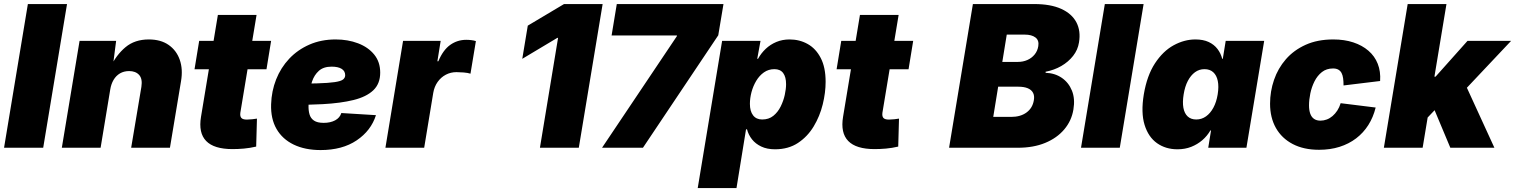

<svg xmlns="http://www.w3.org/2000/svg" viewBox="-20 -748 7670 972"><path d="M319.3 -727.5 198.7 0H0.5L121.1 -727.5Z M538.1 -294.9 489.3 0H293L382.8 -541H567.9L549.8 -400.9L538.6 -407.2Q568.4 -469.7 615.2 -509Q662.1 -548.3 733.4 -548.3Q793.9 -548.3 833.7 -520.5Q873.5 -492.7 890.1 -445.1Q906.7 -397.5 896.5 -337.4L840.3 0H644L695.8 -308.6Q702.1 -349.1 684.3 -368.7Q666.5 -388.2 633.8 -388.2Q607.4 -388.2 587.4 -376.5Q567.4 -364.7 554.9 -343.5Q542.5 -322.3 538.1 -294.9Z M1352.5 -541 1329.1 -397.5H964.8L988.3 -541ZM1083 -672.4H1278.8L1196.8 -177.7Q1194.3 -159.7 1201.7 -151.1Q1209 -142.6 1230 -142.6Q1239.3 -142.6 1256.8 -144.3Q1274.4 -146 1280.8 -147.5L1276.9 -5.9Q1245.1 1.5 1214.8 4.2Q1184.6 6.8 1157.2 6.8Q1063.5 6.8 1023.7 -34.2Q983.9 -75.2 997.6 -156.7Z M1603 11.7Q1524.4 11.7 1467 -15.9Q1409.7 -43.5 1379.9 -95.2Q1350.1 -147 1352.5 -220.2Q1354.5 -286.6 1377.9 -345.9Q1401.4 -405.3 1444.1 -450.7Q1486.8 -496.1 1546.4 -522.2Q1606 -548.3 1679.2 -548.3Q1741.2 -548.3 1792.5 -528.8Q1843.8 -509.3 1874.3 -471.9Q1904.8 -434.6 1904.8 -380.4Q1904.8 -324.2 1869.9 -291Q1835 -257.8 1769.8 -241.7Q1704.6 -225.6 1613.5 -220.7Q1522.5 -215.8 1409.7 -215.8L1427.7 -324.2Q1524.9 -324.2 1584.2 -325.9Q1643.6 -327.6 1674.6 -332.3Q1705.6 -336.9 1716.6 -345.5Q1727.5 -354 1727.5 -367.2Q1727.5 -388.2 1709.7 -399.4Q1691.9 -410.6 1658.7 -410.6Q1617.7 -410.6 1594.2 -389.4Q1570.8 -368.2 1560.1 -336.4Q1549.3 -304.7 1545.9 -271.7Q1542.5 -238.8 1542 -215.3Q1541 -189.5 1546.9 -169.2Q1552.7 -148.9 1569.6 -137.5Q1586.4 -126 1618.7 -126Q1652.8 -126 1676.8 -138.9Q1700.7 -151.9 1708 -175.8L1883.3 -165Q1858.4 -86.4 1785.6 -37.4Q1712.9 11.7 1603 11.7Z M1931.2 0 2020.5 -541H2210.9L2194.3 -438H2199.2Q2223.1 -495.1 2259.3 -520.8Q2295.4 -546.4 2340.3 -546.4Q2353.5 -546.4 2365.7 -544.9Q2377.9 -543.5 2389.2 -540L2361.8 -375Q2348.6 -379.4 2327.6 -381.1Q2306.6 -382.8 2291 -382.8Q2261.7 -382.8 2237.1 -369.9Q2212.4 -356.9 2195.6 -333.3Q2178.7 -309.6 2173.3 -277.8L2127.4 0Z M3030.8 -727.5 2910.2 0H2713.4L2805.2 -556.2H2801.3L2624 -450.2L2651.9 -618.2L2835.4 -727.5Z M3027.8 0 3406.7 -564.9 3407.2 -568.4H3076.2L3102.5 -727.5H3642.6L3616.2 -569.3L3234.9 0Z M3512.2 204.1 3635.7 -541H3830.1L3813.5 -450.2H3817.4Q3833 -478.5 3856.4 -500.7Q3879.9 -522.9 3910.4 -535.6Q3940.9 -548.3 3977.1 -548.3Q4027.8 -548.3 4069.1 -525.1Q4110.4 -502 4135 -454.3Q4159.7 -406.7 4159.7 -334Q4159.7 -278.8 4145 -219.2Q4130.4 -159.7 4099.4 -108.2Q4068.4 -56.6 4019.8 -24.4Q3971.2 7.8 3903.3 7.8Q3863.3 7.8 3834 -6.1Q3804.7 -20 3786.9 -42.7Q3769 -65.4 3761.7 -93.3H3756.8L3708.5 204.1ZM3838.4 -143.1Q3872.1 -143.1 3895 -161.6Q3918 -180.2 3932.1 -208.7Q3946.3 -237.3 3952.9 -267.6Q3959.5 -297.9 3959.5 -321.8Q3959.5 -358.4 3944.8 -378.2Q3930.2 -397.9 3900.4 -397.9Q3870.6 -397.9 3847.4 -381.6Q3824.2 -365.2 3808.3 -338.6Q3792.5 -312 3784.4 -281.5Q3776.4 -251 3776.4 -222.2Q3776.4 -185.1 3792.5 -164.1Q3808.6 -143.1 3838.4 -143.1Z M4603 -541 4579.6 -397.5H4215.3L4238.8 -541ZM4333.5 -672.4H4529.3L4447.3 -177.7Q4444.8 -159.7 4452.1 -151.1Q4459.5 -142.6 4480.5 -142.6Q4489.7 -142.6 4507.3 -144.3Q4524.9 -146 4531.2 -147.5L4527.3 -5.9Q4495.6 1.5 4465.3 4.2Q4435.1 6.8 4407.7 6.8Q4314 6.8 4274.2 -34.2Q4234.4 -75.2 4248 -156.7Z M4784.7 0 4905.3 -727.5H5215.8Q5298.8 -727.5 5352.5 -703.1Q5406.2 -678.7 5429.2 -635Q5452.1 -591.3 5442.4 -533.2Q5436.5 -495.6 5412.6 -465.1Q5388.7 -434.6 5352.8 -413.8Q5316.9 -393.1 5273.4 -384.8V-379.4Q5320.3 -377.9 5355.2 -354Q5390.1 -330.1 5406.7 -289.1Q5423.3 -248 5414.1 -193.4Q5404.8 -136.7 5367.9 -93Q5331.1 -49.3 5271.5 -24.7Q5211.9 0 5132.8 0ZM5008.3 -156.2H5099.1Q5146.5 -156.2 5177 -178.7Q5207.5 -201.2 5213.9 -240.7Q5217.8 -263.2 5209.7 -278.3Q5201.7 -293.5 5182.9 -301.3Q5164.1 -309.1 5135.3 -309.1H5033.2ZM5054.2 -434.6H5133.3Q5158.7 -434.6 5180.7 -444.1Q5202.6 -453.6 5217.5 -471.7Q5232.4 -489.7 5236.3 -514.2Q5241.2 -543.5 5222.2 -558.1Q5203.1 -572.8 5167.5 -572.8H5076.7Z M5769.5 -727.5 5648.9 0H5452.6L5573.2 -727.5Z M5940.9 7.8Q5881.3 7.8 5837.4 -23.2Q5793.5 -54.2 5774.4 -116Q5755.4 -177.7 5770.5 -270Q5786.6 -365.7 5827.1 -427.5Q5867.7 -489.3 5921.6 -518.8Q5975.6 -548.3 6031.7 -548.3Q6071.3 -548.3 6098.9 -535.4Q6126.5 -522.5 6143.6 -500Q6160.6 -477.5 6167.5 -450.2H6170.4L6185.1 -541H6379.9L6290 0H6096.7L6110.8 -87.4H6107.4Q6091.3 -59.6 6066.7 -38.3Q6042 -17.1 6010.5 -4.6Q5979 7.8 5940.9 7.8ZM6036.1 -143.1Q6063 -143.1 6085.2 -158.7Q6107.4 -174.3 6122.8 -202.9Q6138.2 -231.4 6144.5 -270Q6150.9 -310.1 6145 -338.4Q6139.2 -366.7 6122.1 -382.3Q6105 -397.9 6077.6 -397.9Q6050.8 -397.9 6029.5 -382.3Q6008.3 -366.7 5993.4 -338.4Q5978.5 -310.1 5972.2 -270Q5965.8 -231 5970.9 -202.4Q5976.1 -173.8 5992.7 -158.4Q6009.3 -143.1 6036.1 -143.1Z M6657.7 10.3Q6580.1 10.3 6524.4 -18.8Q6468.8 -47.9 6439.2 -100.3Q6409.7 -152.8 6409.7 -223.1Q6409.7 -285.2 6429.7 -343.5Q6449.7 -401.9 6489.7 -448Q6529.8 -494.1 6589.8 -521.2Q6649.9 -548.3 6729.5 -548.3Q6786.1 -548.3 6831.1 -533.4Q6876 -518.6 6907.7 -491.2Q6939.5 -463.9 6954.8 -425Q6970.2 -386.2 6966.8 -337.9L6781.7 -315.4Q6781.7 -335.9 6779.5 -351.8Q6777.3 -367.7 6771.5 -378.7Q6765.6 -389.6 6755.1 -395.5Q6744.6 -401.4 6728.5 -401.4Q6695.3 -401.4 6672.1 -383.1Q6648.9 -364.7 6634.5 -335.9Q6620.1 -307.1 6613.5 -274.9Q6606.9 -242.7 6606.9 -214.8Q6606.9 -189.5 6613.3 -172.1Q6619.6 -154.8 6632.6 -146Q6645.5 -137.2 6664.6 -137.2Q6681.2 -137.2 6696.8 -143.1Q6712.4 -148.9 6725.8 -160.4Q6739.3 -171.9 6750 -188.2Q6760.7 -204.6 6767.1 -225.6L6944.3 -203.6Q6932.1 -154.3 6907.2 -115Q6882.3 -75.7 6845.5 -47.6Q6808.6 -19.5 6761.5 -4.6Q6714.4 10.3 6657.7 10.3Z M7182.6 -127 7221.2 -359.9H7247.6L7409.2 -541H7629.9L7361.8 -256.8H7306.2ZM6985.8 0 7106.4 -727.5H7302.7L7182.1 0ZM7322.3 0 7232.9 -213.4 7383.8 -352.5 7545.4 0Z"/></svg>

Font: Inter 17pt Black
Style: Italic
Weight: 900
Italic angle: -9.3988°
Version: Version 4.001;git-66647c0bb